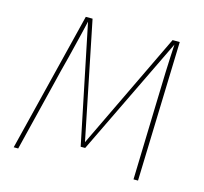

<svg xmlns="http://www.w3.org/2000/svg" viewBox="-100 -793 961 904"><g transform="rotate(15 381.0 -340.5)"><path d="M647 0H625L635 -346Q640 -549 647 -663L367 -84H345L226 -662Q218 -625 181 -476Q159 -392 150 -353L63 0H41L210 -681H243L359 -110L633 -681H668Z"/></g></svg>

Font: FiraGO Thin
Style: Italic
Weight: 100
Italic angle: -8°
Designer: bBox Type GmbH
Foundry: bBox Type GmbH
Version: Version 1.001